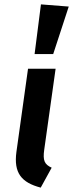

<svg xmlns="http://www.w3.org/2000/svg" viewBox="-20 -843 334 877"><path d="M167 -823 138 -596H223L294 -813ZM234 -529H108L55 -149C42 -53 78 -9 166 14L216 -77C183 -92 175 -110 182 -159Z"/></svg>

Font: Fira Sans Medium
Style: Italic
Weight: 500
Italic angle: -8°
Designer: bBox Type GmbH & Carrois Corporate GbR & Edenspiekermann AG
Foundry: bBox Type GmbH & Carrois Corporate GbR & Edenspiekermann AG
Version: Version 4.301;PS 004.301;hotconv 1.0.88;makeotf.lib2.5.64775